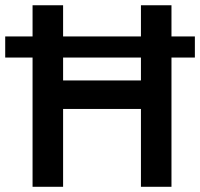

<svg xmlns="http://www.w3.org/2000/svg" viewBox="-20 -717 768 737"><path d="M105 -496.1H0V-577.1H105V-696.8H222.2V-577.1H521V-696.8H638.2V-577.1H728V-496.1H638.2V0H521V-298.8H222.2V0H105ZM521 -408.2V-496.1H222.2V-408.2Z"/></svg>

Font: Doppio One
Style: Regular
Weight: 400
Designer: Szymon Celej
Foundry: Szymon Celej
Version: Version 1.002